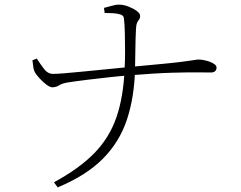

<svg xmlns="http://www.w3.org/2000/svg" viewBox="-20 -764 1040 829"><path d="M563 -464Q560 -344 528 -247.5Q496 -151 424 -78.5Q352 -6 229 45L213 23Q322 -36 387 -102.5Q452 -169 482.5 -257Q513 -345 518 -466Q520 -500 520 -542Q520 -584 519 -623Q518 -662 515 -685Q514 -697 500 -701.5Q486 -706 467.5 -707Q449 -708 432 -708L429 -730Q438 -732 459 -738Q480 -744 493 -744Q513 -744 534 -736Q555 -728 570 -717Q585 -706 585 -696Q585 -685 580.5 -679.5Q576 -674 572 -666Q568 -658 567 -637Q565 -597 564.5 -549Q564 -501 563 -464ZM120 -504 139 -511Q153 -489 170 -466.5Q187 -444 211 -445Q225 -445 256.5 -447.5Q288 -450 328 -454Q368 -458 409.5 -462Q451 -466 486 -469.5Q521 -473 541 -475Q626 -483 679.5 -488Q733 -493 763 -497Q793 -501 807 -503Q821 -505 826.5 -506Q832 -507 837 -507Q846 -507 859.5 -504.5Q873 -502 885.5 -497.5Q898 -493 906.5 -486.5Q915 -480 915 -472Q915 -462 908.5 -456.5Q902 -451 891 -451Q876 -451 835.5 -451.5Q795 -452 723.5 -450Q652 -448 542 -439Q503 -436 452 -430.5Q401 -425 352.5 -419Q304 -413 273 -408Q248 -404 236 -396Q224 -388 207 -387Q196 -387 180.5 -398.5Q165 -410 151.5 -425Q138 -440 133 -448Q126 -459 124 -473.5Q122 -488 120 -504Z"/></svg>

Font: Early Summer Mincho VF
Style: Regular
Weight: 250
Designer: GuiWonder
Version: Version 1.002